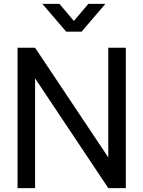

<svg xmlns="http://www.w3.org/2000/svg" viewBox="-20 -965 736 985"><path d="M319.5 -802.5 197.5 -945H285L359 -857.5L433 -945H520.5L398.5 -802.5ZM160 0H70V-720H160L535.5 -157.5V-720H625.5V0H535.5L160 -563Z"/></svg>

Font: CCSD_manrope Medium
Style: Regular
Weight: 500
Designer: Mikhail Sharanda
Foundry: Mikhail Sharanda
Version: Version 4.503